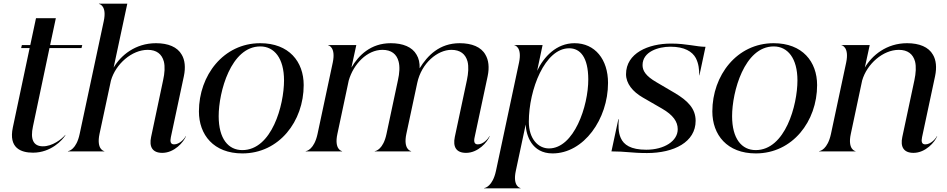

<svg xmlns="http://www.w3.org/2000/svg" viewBox="-20 -820 5130 1040"><path d="M158.5 -135 248 -559.5H421.5L425.5 -576H251.5L282.5 -721.5H175L144 -576H98.5L94.5 -559.5H140.5L49.5 -129.5C26 -18 93 7 159 7C256 7 319.5 -61.5 335 -89H333.5C313.5 -65.5 262.5 -26.5 211.5 -27.5C160 -28 143.5 -66.5 158.5 -135Z M859 8C924.5 8 975 -50.5 987.5 -82.5H986C979.5 -69 953 -38 923 -38C903.5 -38 900.5 -53.5 905.5 -77L976 -407.5C986 -455 981.5 -495 964.5 -523.5C941 -565.5 891 -586 825 -586C712.5 -586 634 -519.5 595.5 -454L669.5 -800H516V-798.5C519 -798.5 560 -789 542 -705.5L411.5 -94.5C394 -11 353.5 -1.5 348 -1.5V0H545V-1.5C542.5 -1.5 501.5 -11 519 -94.5L581 -384C607 -474 694.5 -550 780 -550C828.5 -550 856.5 -527 867.5 -487C874.5 -459 872 -423.5 863.5 -385.5L798.5 -78C787 -25 805.5 8 859 8Z M1293 11C1492 11 1625 -163 1625 -359C1625 -486 1545.5 -586 1389.5 -586C1190.5 -586 1057.5 -411.5 1057.5 -216.5C1057.5 -90 1137 11 1293 11ZM1292.5 -7C1216.5 -7 1164.5 -68.5 1164.5 -191C1164.5 -321.5 1230.5 -568.5 1390 -568.5C1466 -568.5 1518.5 -504 1518.5 -384.5C1518.5 -251 1452.5 -7 1292.5 -7Z M1636 0H1833V-1.5C1830.5 -1.5 1789.5 -11 1807.5 -94.5L1869 -384C1895 -474 1969 -550 2051.5 -550C2100 -550 2128.5 -527 2139 -487C2146.5 -459 2144 -423.5 2135.5 -385.5L2073.5 -94.5C2056 -11 2015.5 -1.5 2010 -1.5V0H2207V-1.5C2204.5 -1.5 2163.5 -11 2181 -94.5L2240 -370.5C2263 -479 2350.5 -550 2425 -550C2473.5 -550 2501.5 -527 2512.5 -487C2519.5 -459 2517 -423.5 2509 -385.5L2443.5 -78C2432.5 -25 2450.5 8 2504.5 8C2570 8 2620 -50.5 2633 -82.5H2631.5C2624.5 -69 2598 -38 2568 -38C2549 -38 2545.5 -53.5 2551 -77L2621.5 -407.5C2631.5 -455 2626.5 -495 2609.5 -523.5C2586.5 -565.5 2536 -586 2470 -586C2360.5 -586 2296 -519.5 2253 -450C2254 -479 2248.5 -504 2236.5 -523.5C2213 -565.5 2162.5 -586 2096.5 -586C1987.5 -586 1922 -519.5 1883.5 -454L1910 -576H1756.5V-575C1759 -575 1800 -565.5 1782.5 -481.5L1700 -94.5C1682 -11 1641.5 -1.5 1636 -1.5Z M2602.5 200H2799.5V198.5C2797 198.5 2756 189 2774 105.5L2827.5 -145.5C2829.5 -88.5 2859.5 11 2973 11C3142.5 11 3273.5 -175 3273.5 -371C3273.5 -498 3203 -586 3092 -586C2993.5 -586 2925.5 -512 2889.5 -436.5L2919 -576H2765.5V-575C2768.5 -575 2809 -565.5 2791.5 -481.5L2666.5 105.5C2648.5 189 2608 198.5 2602.5 198.5ZM2844.5 -160.5C2844.5 -335 2931.5 -558.5 3063 -558.5C3123 -558.5 3166 -510 3166.5 -390.5C3167 -245 3089 -16 2953.5 -16C2895.5 -16 2844.5 -67.5 2844.5 -160.5Z M3484.5 9C3631 9 3748 -50.5 3748 -165.5C3748 -232 3705 -275 3634 -317L3537 -374C3476 -409 3460.5 -438 3460.5 -467.5C3460.5 -540 3545.5 -567 3611.5 -567C3688 -567 3730 -540.5 3749 -505.5C3765 -474 3767.5 -442.5 3767.5 -411.5H3768.5L3801.5 -566.5C3753 -566.5 3700 -584 3615 -584C3491.5 -584 3371 -532 3371 -418C3371 -367.5 3407 -323.5 3461.5 -292L3565.5 -232C3626.5 -197 3651 -160.5 3651 -120.5C3651.5 -56 3578 -9 3480.5 -9C3396 -9 3358.5 -36 3342.5 -72.5C3328 -104 3329.5 -142.5 3331.5 -174.5H3329.5L3292 0C3371 0 3399.5 9 3484.5 9Z M4074 11C4273 11 4406 -163 4406 -359C4406 -486 4326.5 -586 4170.5 -586C3971.5 -586 3838.5 -411.5 3838.5 -216.5C3838.5 -90 3918 11 4074 11ZM4073.5 -7C3997.5 -7 3945.5 -68.5 3945.5 -191C3945.5 -321.5 4011.5 -568.5 4171 -568.5C4247 -568.5 4299.5 -504 4299.5 -384.5C4299.5 -251 4233.5 -7 4073.5 -7Z M4563.5 -481.5 4481 -94.5C4463 -11 4422.5 -1.5 4417 -1.5V0H4614V-1.5C4611.5 -1.5 4570.5 -11 4588.5 -94.5L4650 -384C4676 -474 4763 -550 4848.5 -550C4897 -550 4925.5 -527 4936.5 -487C4943.5 -459 4941 -423.5 4933 -385.5L4867.5 -78C4856 -25 4874.5 8 4928 8C4993.5 8 5044 -50.5 5056.5 -82.5H5055C5048.5 -69 5022 -38 4992 -38C4972.5 -38 4969.5 -53.5 4974.5 -77L5045 -407.5C5055 -455 5050.5 -495 5033.5 -523.5C5010 -565.5 4959.5 -586 4893.5 -586C4781.5 -586 4703 -519.5 4664.5 -454L4691 -576H4537.5V-575C4540 -575 4581 -565.5 4563.5 -481.5Z"/></svg>

Font: Beautique Display Thin
Style: Bold
Weight: 500
Italic angle: -12°
Designer: Nhat-Quang Ngo
Version: Version 1.100;Glyphs 3.2.3 (3260)